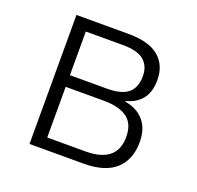

<svg xmlns="http://www.w3.org/2000/svg" viewBox="-100 -638 762 744"><g transform="rotate(20 281.5 -266.0)"><path d="M94 0V-532H309Q393 -532 434 -497.5Q475 -463 475 -402Q475 -352 451.5 -323Q428 -294 387 -284V-281Q436 -273 464.5 -240.5Q493 -208 493 -152Q493 -81 449.5 -40.5Q406 0 316 0ZM150 -304H303Q363 -304 390 -327Q417 -350 417 -397Q417 -438 390.5 -461Q364 -484 303 -484H150ZM150 -47H307Q437 -47 437 -153Q437 -208 403.5 -232Q370 -256 305 -256H150Z"/></g></svg>

Font: Noto Sans Mono SemiCondensed Light
Style: Regular
Weight: 300
Width: 4
Designer: Monotype Design Team
Foundry: Monotype Imaging Inc.
Version: Version 2.014; ttfautohint (v1.8.4.7-5d5b)